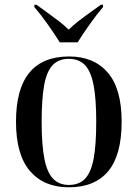

<svg xmlns="http://www.w3.org/2000/svg" viewBox="-20 -786 586 816"><path d="M272 10Q167 10 107.5 -59Q48 -128 48 -269Q48 -546 274 -546Q379 -546 438 -477.5Q497 -409 497 -269Q497 -127 440 -58.5Q383 10 272 10ZM273 0Q316 0 341.5 -26.5Q367 -53 378 -112Q389 -171 389 -269Q389 -367 377.5 -425.5Q366 -484 340.5 -510Q315 -536 272 -536Q230 -536 204.5 -510Q179 -484 168 -425.5Q157 -367 157 -269Q157 -171 168.5 -112Q180 -53 205.5 -26.5Q231 0 273 0ZM234 -606Q213 -640 182.5 -683Q152 -726 126 -756V-766H135Q154 -752 179 -734Q204 -716 229 -697Q254 -678 272 -660Q290 -678 314.5 -697Q339 -716 364.5 -734Q390 -752 409 -766H418V-756Q392 -726 361.5 -683Q331 -640 310 -606Z"/></svg>

Font: Noto Serif Display SemiCondensed Medium
Style: Regular
Weight: 500
Width: 4
Designer: Monotype Design Team
Foundry: Monotype Imaging Inc.
Version: Version 2.009